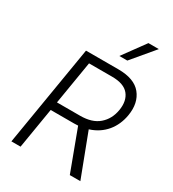

<svg xmlns="http://www.w3.org/2000/svg" viewBox="-226 -1084 1083 1205"><g transform="rotate(30 315.5 -482.0)"><path d="M171.9 -727.3H406.6Q522.4 -727.3 571.7 -666.5Q621.1 -605.5 605.1 -509.6Q599.1 -473.4 585 -441.6Q571 -409.8 549.4 -383.9Q527.7 -358 498.8 -338.8Q469.8 -319.6 433.6 -308.2L550.8 0H474.4L364.3 -295.1Q350.1 -294 335.6 -294H166.2L117.5 0H51.1ZM344.1 -354.8Q430.8 -354.8 479 -396.7Q528.1 -438.9 539.8 -509.6Q551.5 -581.7 516.3 -624.6Q481.2 -667.6 394.9 -667.6H228.3L176.5 -354.8ZM487.6 -964.1H562.9L427.6 -802.9H370Z"/></g></svg>

Font: Inter P Light
Style: Italic
Weight: 300
Italic angle: 9.39999°
Designer: Rasmus Andersson
Foundry: rsms
Version: Version 3.018;git-588b23468